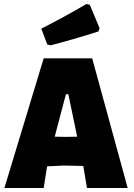

<svg xmlns="http://www.w3.org/2000/svg" viewBox="-20 -938 667 958"><path d="M411 -918 428 -914 477 -797 471 -781Q339 -739 233 -712L216 -716L186 -795Q304 -855 411 -918ZM440 -647 617 0H414L396 -107L395 -110L297 -112L215 -108L198 0H2L198 -647ZM309 -468 253 -256 309 -255 365 -256 321 -468Z"/></svg>

Font: Alegreya Sans Black
Style: Regular
Weight: 900
Designer: Juan Pablo del Peral
Foundry: Huerta Tipografica
Version: Version 2.007